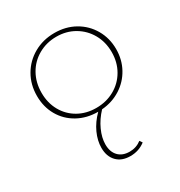

<svg xmlns="http://www.w3.org/2000/svg" viewBox="-177 -589 941 1003"><g transform="rotate(-30 293.5 -88.0)"><path d="M313 4Q277 42 256.5 87Q236 132 236 172Q236 217 260.5 242.5Q285 268 328 268Q368 268 399 244L410 260Q371 290 320 290Q268 290 238.5 259.5Q209 229 209 177Q209 134 229.5 89Q250 44 289 5Q221 5 167 -25Q113 -55 83 -107.5Q53 -160 53 -226Q53 -294 84.5 -348.5Q116 -403 171.5 -434.5Q227 -466 296 -466Q364 -466 418 -435.5Q472 -405 503 -351.5Q534 -298 534 -232Q534 -169 505.5 -117Q477 -65 426.5 -33Q376 -1 313 4ZM291 -17Q352 -17 401 -44.5Q450 -72 478 -120.5Q506 -169 506 -230Q506 -291 478.5 -339.5Q451 -388 403 -416Q355 -444 295 -444Q235 -444 186 -416Q137 -388 109.5 -339Q82 -290 82 -228Q82 -167 109 -119Q136 -71 183.5 -44Q231 -17 291 -17Z"/></g></svg>

Font: Ysabeau SC Extralight
Style: Regular
Weight: 200
Designer: Christian Thalmann (Catharsis Fonts)
Version: Version 0.003